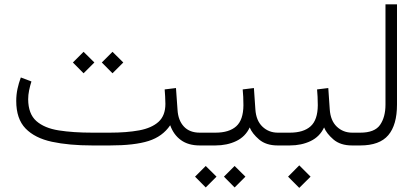

<svg xmlns="http://www.w3.org/2000/svg" viewBox="-20 -678 1952 895"><path d="M504.4 -436.5 554.7 -386.7 504.4 -336.4 454.6 -386.7ZM369.6 -436.5 419.9 -386.7 369.6 -336.4 319.8 -386.7ZM747.6 -261.2 800.3 -267.6 807.6 -165.5Q810.5 -116.7 837.2 -88.1Q863.8 -59.6 911.1 -59.6H931.6V0H911.1Q857.9 0 823.5 -24.9Q789.1 -49.8 773.4 -94.2Q737.8 -41.5 672.4 -20.8Q606.9 0 492.2 0H410.2Q301.8 0 222.2 -17.1Q142.6 -34.2 99.1 -79.1Q55.7 -124 55.7 -207.5Q55.7 -236.3 61.5 -263.7Q67.4 -291 77.1 -316.9L126.5 -298.3Q120.1 -278.3 115.7 -256.8Q111.3 -235.4 111.3 -215.3Q111.8 -147 149.4 -113.8Q187 -80.6 254.2 -70.1Q321.3 -59.6 410.2 -59.6H491.7Q570.3 -59.6 628.7 -70.3Q687 -81.1 719 -110.1Q751 -139.2 751 -193.8Q751 -210.9 749.8 -228.5Q748.5 -246.1 747.6 -261.2Z M911.1 -59.6H984.4Q1048.3 -59.6 1081.3 -89.4Q1114.3 -119.1 1114.7 -187.5Q1114.7 -208.5 1113.8 -226.8Q1112.8 -245.1 1111.3 -261.2L1163.6 -267.6L1170.4 -168.5Q1173.8 -115.7 1203.4 -87.6Q1232.9 -59.6 1274.9 -59.6H1294.4V0H1274.4Q1220.2 0 1187.7 -27.8Q1155.3 -55.7 1144 -84Q1124 -41 1081.3 -20.5Q1038.6 0 983.9 0H911.1ZM1073.7 95.7 1124 145.5 1073.7 195.8 1023.9 145.5ZM939 95.7 989.3 145.5 939 195.8 889.2 145.5Z M1274.4 -59.6H1331.1Q1395 -59.6 1428 -89.4Q1460.9 -119.1 1461.4 -187.5Q1461.4 -208.5 1460.4 -226.8Q1459.5 -245.1 1458 -261.2L1510.3 -267.6L1517.1 -168.5Q1520.5 -115.7 1550 -87.6Q1579.6 -59.6 1621.6 -59.6H1641.1V0H1621.1Q1566.9 0 1534.4 -27.8Q1502 -55.7 1490.7 -84Q1470.7 -41 1428 -20.5Q1385.3 0 1330.6 0H1274.4ZM1375 92.8 1427.7 145.5 1375 197.8 1322.8 145.5Z M1621.6 -59.6H1659.7Q1726.6 -59.6 1751.7 -95.9Q1776.9 -132.3 1776.9 -190.4V-657.7H1830.6V-190.9Q1830.6 -95.7 1790 -47.9Q1749.5 0 1659.2 0H1621.6Z"/></svg>

Font: Vazirmatn UI ExtraLight
Style: Regular
Weight: 200
Designer: Saber Rastikerdar
Foundry: Saber Rastikerdar
Version: Version 33.003